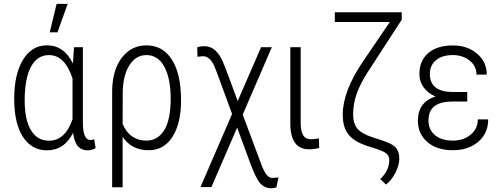

<svg xmlns="http://www.w3.org/2000/svg" viewBox="-20 -775 2625 1003"><path d="M413.1 -528.3V-130.9Q413.6 -43.5 452.6 -43.5Q460.4 -43.5 472.2 -47.4L479.5 -1.5Q462.4 10.3 437.5 10.3Q406.2 10.3 387.2 -10.7Q368.2 -31.7 361.8 -81.1Q316.4 10.3 224.6 10.3Q146 10.3 100.1 -59.6Q54.2 -129.4 54.2 -259.3Q54.2 -386.7 99.9 -462.4Q145.5 -538.1 225.1 -538.1Q314.9 -538.1 360.8 -443.4L366.7 -528.3ZM108.9 -249Q108.9 -149.4 141.8 -94.7Q174.8 -40 235.4 -40Q320.8 -40 358.9 -152.3V-365.2Q318.8 -487.3 235.8 -487.3Q175.3 -487.3 142.1 -426.8Q108.9 -366.2 108.9 -249ZM275.9 -754.9H333.5L280.3 -606H239.7Z M745.1 -538.1Q830.1 -538.1 877.9 -463.6Q925.8 -389.2 925.8 -249Q925.8 -130.9 881.1 -60.5Q836.4 9.8 756.8 9.8Q667 9.8 620.6 -60.1V203.1H565.9V-301.8Q567.4 -409.7 616.7 -473.9Q666 -538.1 745.1 -538.1ZM620.6 -127.9Q638.2 -85 669.9 -62.7Q701.7 -40.5 743.7 -40.5Q804.2 -40.5 837.9 -95Q871.6 -149.4 871.6 -259.3Q871.6 -365.7 838.4 -426.5Q805.2 -487.3 745.1 -487.3Q689 -487.3 655.3 -433.1Q621.6 -378.9 621.1 -287.6Z M1048.3 -533.7Q1110.8 -533.7 1146 -448.2L1160.2 -413.1L1221.7 -247.1L1343.8 -528.3H1399.9L1248 -176.3L1348.1 91.8Q1373 154.3 1400.4 154.3Q1422.9 154.3 1434.6 151.4L1424.3 202.6Q1413.6 208.5 1397 208.5Q1362.8 208.5 1339.8 183.1Q1316.9 157.7 1287.6 78.1L1218.8 -108.4L1084.5 202.1H1027.3L1192.4 -179.7L1114.3 -392.6L1101.1 -425.8Q1078.1 -481.4 1040 -481.4L1011.7 -478.5L1010.3 -527.8Q1024.4 -533.7 1048.3 -533.7Z M1550.8 -528.3V-132.8Q1550.8 -89.8 1563.7 -68.6Q1576.7 -47.4 1606.9 -47.4Q1620.1 -47.4 1646 -52.2L1647.5 -2.4Q1625.5 4.9 1593.8 4.9Q1499.5 4.9 1496.6 -123.5V-528.3Z M2078.6 -710.9V-671.9L1918.9 -425.8Q1866.2 -347.7 1845.5 -291.5Q1824.7 -235.4 1824.7 -177.7Q1824.7 -130.9 1846.4 -103.8Q1868.2 -76.7 1926 -57.9Q1983.9 -39.1 2001.5 -32.2Q2037.6 -18.6 2051.8 1.5Q2065.9 21.5 2065.9 54.2Q2065.9 88.4 2045.4 127.9Q2024.9 167.5 1996.6 189L1966.3 160.6Q2013.7 115.7 2013.7 61Q2013.7 39.1 1997.6 26.1Q1981.4 13.2 1927.5 -3.2Q1873.5 -19.5 1846.4 -34.7Q1819.3 -49.8 1802.7 -69.6Q1786.1 -89.4 1778.3 -115.5Q1770.5 -141.6 1770.5 -176.3Q1770.5 -298.8 1877.4 -455.6L2016.6 -660.2H1729V-710.9Z M2163.1 -145Q2163.1 -241.2 2254.9 -271Q2214.8 -288.1 2192.9 -318.8Q2170.9 -349.6 2170.9 -387.7Q2170.9 -458 2217.3 -497.8Q2263.7 -537.6 2345.7 -537.6Q2421.9 -537.6 2472.4 -494.6Q2522.9 -451.7 2522.9 -385.3H2469.2Q2469.2 -430.2 2433.1 -458.7Q2397 -487.3 2345.7 -487.3Q2290 -487.3 2257.8 -460.7Q2225.6 -434.1 2225.6 -388.2Q2225.6 -294.4 2347.2 -294.4H2420.9V-244.6H2343.8Q2282.2 -244.6 2250.2 -220.7Q2218.3 -196.8 2218.3 -144Q2218.3 -98.1 2252 -69.3Q2285.6 -40.5 2345.7 -40.5Q2401.9 -40.5 2439 -71.8Q2476.1 -103 2476.1 -151.4H2530.3Q2530.3 -78.6 2478.5 -34.4Q2426.8 9.8 2345.7 9.8Q2262.7 9.8 2212.9 -32.7Q2163.1 -75.2 2163.1 -145Z"/></svg>

Font: Roboto Condensed Light
Style: Regular
Weight: 300
Designer: Google
Version: Version 2.134; 2016